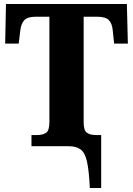

<svg xmlns="http://www.w3.org/2000/svg" viewBox="-20 -734 667 964"><path d="M431 210Q427 124 417 78.5Q407 33 385 16.5Q363 0 323 0H138V-56H166Q194 -56 211 -67Q228 -78 228 -121V-650H159Q118 -650 102 -632.5Q86 -615 82 -582L74 -515H6L10 -714H617L622 -515H553L546 -582Q543 -615 527 -632.5Q511 -650 469 -650H400V-120Q400 -79 416.5 -67.5Q433 -56 462 -56H488V210Z"/></svg>

Font: Noto Serif SemiCondensed ExtraBold
Style: Regular
Weight: 800
Width: 4
Designer: Monotype Design Team
Foundry: Monotype Imaging Inc.
Version: Version 2.015